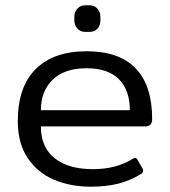

<svg xmlns="http://www.w3.org/2000/svg" viewBox="-20 -688 640 723"><path d="M260 -610V-626Q260 -643 271.5 -655.5Q283 -668 300 -668H318Q335 -668 346.5 -655.5Q358 -643 358 -626V-610Q358 -592 347 -580Q336 -568 318 -568H300Q283 -568 271.5 -580.5Q260 -593 260 -610ZM47 -231Q47 -361 114.5 -428Q182 -495 306 -495Q429 -495 491 -430.5Q553 -366 553 -239Q553 -212 527 -212H134Q134 -133 186 -92Q238 -51 330 -51Q417 -51 480 -90Q486 -93 489 -93Q495 -93 498 -86L517 -53Q519 -50 519 -45Q519 -38 511 -33Q471 -8 425.5 3.5Q380 15 321 15Q246 15 184 -11Q122 -37 84.5 -92.5Q47 -148 47 -231ZM469 -273Q469 -348 428 -389.5Q387 -431 306 -431Q223 -431 178.5 -388Q134 -345 134 -273Z"/></svg>

Font: Mitr Light
Style: Regular
Weight: 300
Designer: Thanarat Vachiruckul
Foundry: Cadson Demak
Version: Version 1.003